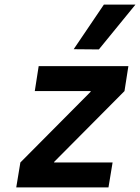

<svg xmlns="http://www.w3.org/2000/svg" viewBox="-20 -819 612 839"><path d="M69 -109 376 -418V-421H132L149 -530H541L524 -421L217 -112L216 -109H472L454 0H51ZM302 -604 434 -799H572L412 -603Z"/></svg>

Font: Be Vietnam
Style: Bold Italic
Weight: 700
Italic angle: -9.66701°
Designer: Gabriel Lam
Foundry: TypeRant
Version: Version 3.000